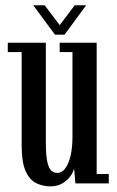

<svg xmlns="http://www.w3.org/2000/svg" viewBox="-20 -682 435 714"><path d="M168 11Q139 11 114.5 -1Q90 -13 75.2 -45.8Q60.5 -78.5 60.5 -142V-488.5H9V-523H150.5V-151.5Q150.5 -105 155.8 -80.8Q161 -56.5 170.5 -47.8Q180 -39 193.5 -39Q210.5 -39 223.2 -56.5Q236 -74 242.8 -104.5Q249.5 -135 249.5 -173.5V-488.5H202V-523H339.5V-35H384.5V0H260.5L255.5 -56.5Q253.5 -43.5 242.5 -27.8Q231.5 -12 212.8 -0.5Q194 11 168 11ZM184.5 -553 103.5 -662.5H146L202 -588.5L258 -662.5H300.5L220 -553Z"/></svg>

Font: Imbue Thin 10pt Medium
Style: Regular
Weight: 500
Version: Version 1.102